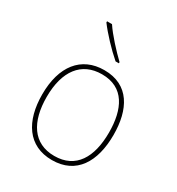

<svg xmlns="http://www.w3.org/2000/svg" viewBox="-184 -882 930 1008"><g transform="rotate(30 281.5 -378.0)"><path d="M313 -606H333V-613C290 -654 229 -720 199 -766H169V-759C203 -713 263 -649 313 -606ZM282 10C429 10 497 -103 497 -266C497 -419 437 -537 286 -537C146 -537 66 -434 66 -264C66 -102 137 10 282 10ZM282 -15C154 -15 93 -114 93 -264C93 -421 162 -512 286 -512C421 -512 470 -405 470 -265C470 -115 412 -15 282 -15Z"/></g></svg>

Font: Noto Sans Mono SemiCondensed Thin
Style: Regular
Weight: 100
Width: 4
Designer: Monotype Design Team
Foundry: Monotype Imaging Inc.
Version: Version 2.014